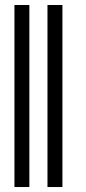

<svg xmlns="http://www.w3.org/2000/svg" viewBox="-20 -752 345 772"><path d="M98.1 -731.9V0H38.1V-731.9ZM231 -731.9V0H170.9V-731.9Z"/></svg>

Font: Inter Display Light
Style: Regular
Weight: 300
Designer: Rasmus Andersson
Foundry: rsms
Version: Version 4.000;git-a52131595